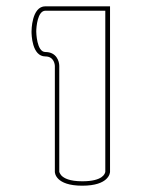

<svg xmlns="http://www.w3.org/2000/svg" viewBox="-20 -552 449 609"><path d="M314 -518V-7C313 -1 306 23 241 23C200 23 183 13 175 5C169 -2 168 -7 168 -7V-343C168 -358 159 -387 124 -387C96 -387 95 -450 95 -452C95 -466 99 -518 124 -518ZM329 -7V-532H124C80 -532 80 -454 80 -452C80 -443 81 -373 124 -373C153 -373 154 -344 154 -343V-7C154 -4 156 37 241 37C326 37 329 -4 329 -7Z"/></svg>

Font: Platiipus Light
Style: Light
Weight: 400
Version: Version 001.000